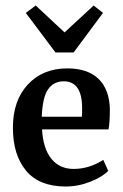

<svg xmlns="http://www.w3.org/2000/svg" viewBox="-20 -671 446 699"><path d="M219 8Q123 8 75 -49.5Q27 -107 27 -206Q27 -305 81.5 -363.5Q136 -422 225 -422Q299 -422 338.5 -384Q378 -346 380 -274Q380 -224 375 -200H133Q137 -130 167 -93Q197 -56 248 -56Q305 -56 356 -89L374 -49Q353 -27 309 -9.5Q265 8 219 8ZM212 -375Q176 -375 155.5 -346.5Q135 -318 132 -246H278Q279 -254 279 -277Q279 -375 212 -375ZM182 -480 74 -624 110 -651 215 -553 321 -651 355 -624 248 -480Z"/></svg>

Font: Aikya SemiBold
Style: Regular
Weight: 600
Designer: Neelakash Kshetrimayum (Latin subset based on Merriweather by Eben Sorkin)
Foundry: Brand New Type
Version: Version 1.00 b005